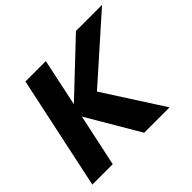

<svg xmlns="http://www.w3.org/2000/svg" viewBox="-158 -909 1118 1118"><g transform="rotate(-45 400.5 -350.0)"><path d="M21 0 170 -700H338L276 -407L586 -700H801L423 -364L657 0H448L258 -323L189 0Z"/></g></svg>

Font: Red Hat Text
Style: Italic
Weight: 300
Italic angle: -12°
Designer: Pentagram, MCKL
Foundry: Pentagram, MCKL
Version: Version 1.023